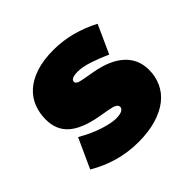

<svg xmlns="http://www.w3.org/2000/svg" viewBox="-130 -610 750 750"><g transform="rotate(-45 245.0 -235.0)"><path d="M235 10Q124 10 26 -48L82 -171Q131 -143 172.5 -130Q214 -117 238 -117Q261 -117 271.5 -123Q282 -129 282 -138Q282 -147 272.5 -152.5Q263 -158 240 -162L195 -170Q117 -184 79 -217.5Q41 -251 41 -309Q41 -344 53 -375Q65 -406 91 -429.5Q117 -453 157.5 -466.5Q198 -480 255 -480Q306 -480 355 -467Q404 -454 449 -430L396 -313Q363 -328 326 -340.5Q289 -353 262 -353Q223 -353 223 -335Q223 -329 230 -324.5Q237 -320 260 -316L305 -308Q383 -294 423.5 -256.5Q464 -219 464 -161Q464 -124 449.5 -92.5Q435 -61 406.5 -38.5Q378 -16 335 -3Q292 10 235 10Z"/></g></svg>

Font: Celebes Black
Style: Regular
Weight: 900
Designer: Anugrah Pasau
Foundry: Lafontype
Version: Version 1.000; ttfautohint (v1.8.4)